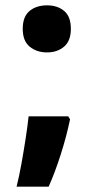

<svg xmlns="http://www.w3.org/2000/svg" viewBox="-20 -554 350 718"><path d="M65 -446Q65 -492 90.5 -513Q116 -534 156 -534Q195 -534 220 -513Q245 -492 245 -446Q245 -401 219.5 -379.5Q194 -358 156 -358Q117 -358 91 -379.5Q65 -401 65 -446ZM235 -119 242 -108Q229 -45 207.5 22.5Q186 90 162 144H42Q52 104 60.5 56.5Q69 9 76 -36.5Q83 -82 87 -119Z"/></svg>

Font: Noto Sans Sinhala SemiCondensed ExtraBold
Style: Regular
Weight: 800
Width: 4
Designer: Jelle Bosma - Monotype Design Team
Foundry: Monotype Imaging Inc.
Version: Version 2.006; ttfautohint (v1.8.4.7-5d5b)